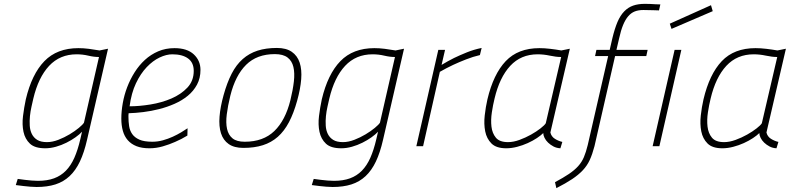

<svg xmlns="http://www.w3.org/2000/svg" viewBox="-20 -759 4101 997"><path d="M170 212Q156 212 137.5 210.5Q119 209 102 207Q83 205 62 202L72 170Q91 173 110 175Q126 177 144.5 178.5Q163 180 177 180Q225 180 260.5 167Q296 154 322 127.5Q348 101 366 60.5Q384 20 397 -36L406 -75Q393 -61 372 -46Q351 -31 325 -18Q299 -5 270.5 3Q242 11 215 11Q161 11 135.5 -13Q110 -37 102 -74.5Q94 -112 99.5 -156.5Q105 -201 114 -243Q145 -374 210.5 -441.5Q276 -509 387 -509Q413 -509 441 -505.5Q469 -502 497 -497L541 -506L432 -33Q417 33 395 79.5Q373 126 341.5 155.5Q310 185 268 198.5Q226 212 170 212ZM224 -21Q252 -21 283 -33Q314 -45 341.5 -61.5Q369 -78 389.5 -95Q410 -112 416 -122L494 -463Q468 -463 438.5 -470Q409 -477 378 -477Q291 -477 235 -417Q179 -357 153 -247Q149 -229 143.5 -205Q138 -181 135.5 -156Q133 -131 134.5 -106.5Q136 -82 145.5 -63Q155 -44 173.5 -32.5Q192 -21 224 -21Z M771 -23Q799 -23 826 -30.5Q853 -38 877 -49Q901 -60 921 -72Q941 -84 954 -93L953 -55Q922 -36 889 -22Q860 -9 825.5 1Q791 11 756 11Q716 11 688.5 0Q661 -11 643.5 -31Q626 -51 618 -79.5Q610 -108 610 -143Q610 -181 617.5 -223.5Q625 -266 640.5 -306.5Q656 -347 679 -383.5Q702 -420 732.5 -448Q763 -476 801.5 -492.5Q840 -509 886 -509Q952 -509 986.5 -476.5Q1021 -444 1021 -396Q1021 -353 1003 -319.5Q985 -286 955 -261.5Q925 -237 886.5 -220Q848 -203 806.5 -192.5Q765 -182 724 -177Q683 -172 648 -171Q647 -165 647 -160.5Q647 -156 647 -152Q647 -127 650.5 -104Q654 -81 666.5 -63Q679 -45 703.5 -34Q728 -23 771 -23ZM653 -207Q703 -207 761.5 -216.5Q820 -226 870 -247.5Q920 -269 953 -304Q986 -339 986 -391Q986 -434 956.5 -455.5Q927 -477 875 -477Q844 -477 809 -460.5Q774 -444 742 -410.5Q710 -377 686 -326.5Q662 -276 653 -207Z M1244 9Q1196 9 1167.5 -11Q1139 -31 1127.5 -67Q1116 -103 1120 -153.5Q1124 -204 1141 -265Q1159 -330 1183 -376.5Q1207 -423 1240.5 -452.5Q1274 -482 1317.5 -496Q1361 -510 1418 -510Q1466 -510 1495 -490Q1524 -470 1536 -434Q1548 -398 1544 -347.5Q1540 -297 1523 -236Q1505 -171 1480.5 -124.5Q1456 -78 1422.5 -48.5Q1389 -19 1345 -5Q1301 9 1244 9ZM1251 -23Q1347 -23 1404.5 -78.5Q1462 -134 1488 -239Q1501 -292 1506 -336Q1511 -380 1503.5 -411.5Q1496 -443 1473 -460.5Q1450 -478 1407 -478Q1314 -478 1258 -422.5Q1202 -367 1176 -262Q1163 -209 1157.5 -165Q1152 -121 1159 -89.5Q1166 -58 1187.5 -40.5Q1209 -23 1251 -23Z M1707 212Q1693 212 1674.5 210.5Q1656 209 1639 207Q1620 205 1599 202L1609 170Q1628 173 1647 175Q1663 177 1681.5 178.5Q1700 180 1714 180Q1762 180 1797.5 167Q1833 154 1859 127.5Q1885 101 1903 60.5Q1921 20 1934 -36L1943 -75Q1930 -61 1909 -46Q1888 -31 1862 -18Q1836 -5 1807.5 3Q1779 11 1752 11Q1698 11 1672.5 -13Q1647 -37 1639 -74.5Q1631 -112 1636.5 -156.5Q1642 -201 1651 -243Q1682 -374 1747.5 -441.5Q1813 -509 1924 -509Q1950 -509 1978 -505.5Q2006 -502 2034 -497L2078 -506L1969 -33Q1954 33 1932 79.5Q1910 126 1878.5 155.5Q1847 185 1805 198.5Q1763 212 1707 212ZM1761 -21Q1789 -21 1820 -33Q1851 -45 1878.5 -61.5Q1906 -78 1926.5 -95Q1947 -112 1953 -122L2031 -463Q2005 -463 1975.5 -470Q1946 -477 1915 -477Q1828 -477 1772 -417Q1716 -357 1690 -247Q1686 -229 1680.5 -205Q1675 -181 1672.5 -156Q1670 -131 1671.5 -106.5Q1673 -82 1682.5 -63Q1692 -44 1710.5 -32.5Q1729 -21 1761 -21Z M2256 -500H2291L2273 -422Q2304 -441 2338 -458Q2367 -472 2404 -487Q2441 -502 2481 -510L2472 -473Q2437 -465 2400 -450.5Q2363 -436 2333 -422Q2297 -405 2264 -386L2177 0H2142Z M2838 -71Q2843 -50 2861 -38.5Q2879 -27 2900 -22L2890 11Q2870 10 2854 1.5Q2838 -7 2826 -18.5Q2814 -30 2807.5 -43.5Q2801 -57 2801 -68Q2789 -56 2768 -42Q2747 -28 2720.5 -16Q2694 -4 2665 3.5Q2636 11 2609 11Q2557 11 2532 -14Q2507 -39 2499.5 -77Q2492 -115 2497 -159.5Q2502 -204 2511 -243Q2542 -374 2606 -441.5Q2670 -509 2781 -509Q2807 -509 2837 -505.5Q2867 -502 2895 -497L2939 -506ZM2618 -21Q2646 -21 2677.5 -32.5Q2709 -44 2737.5 -60Q2766 -76 2787 -92.5Q2808 -109 2814 -119L2894 -463Q2868 -463 2835.5 -470Q2803 -477 2772 -477Q2685 -477 2629.5 -417Q2574 -357 2548 -247Q2540 -215 2534 -175.5Q2528 -136 2532 -101.5Q2536 -67 2555 -44Q2574 -21 2618 -21Z M3138 -468H3070L3077 -500H3146L3160 -561Q3172 -611 3186.5 -645Q3201 -679 3221.5 -700Q3242 -721 3268 -730Q3294 -739 3328 -739Q3341 -739 3355.5 -738.5Q3370 -738 3382 -737Q3396 -736 3409 -736L3402 -705Q3387 -705 3372 -706Q3359 -706 3345.5 -706.5Q3332 -707 3321 -707Q3295 -707 3276 -699.5Q3257 -692 3242 -674.5Q3227 -657 3215.5 -629Q3204 -601 3195 -560L3181 -500H3343L3336 -468H3174L3067 0Q3056 42 3042.5 71.5Q3029 101 3006.5 125Q2984 149 2951 171Q2918 193 2869 218L2862 187Q2905 164 2934 144.5Q2963 125 2982 104Q3001 83 3012 57Q3023 31 3032 -6Z M3672 -732 3681 -701 3467 -609 3458 -636ZM3483 -500H3518L3404 0H3369Z M3960 -71Q3965 -50 3983 -38.5Q4001 -27 4022 -22L4012 11Q3992 10 3976 1.5Q3960 -7 3948 -18.5Q3936 -30 3929.5 -43.5Q3923 -57 3923 -68Q3911 -56 3890 -42Q3869 -28 3842.5 -16Q3816 -4 3787 3.5Q3758 11 3731 11Q3679 11 3654 -14Q3629 -39 3621.5 -77Q3614 -115 3619 -159.5Q3624 -204 3633 -243Q3664 -374 3728 -441.5Q3792 -509 3903 -509Q3929 -509 3959 -505.5Q3989 -502 4017 -497L4061 -506ZM3740 -21Q3768 -21 3799.5 -32.5Q3831 -44 3859.5 -60Q3888 -76 3909 -92.5Q3930 -109 3936 -119L4016 -463Q3990 -463 3957.5 -470Q3925 -477 3894 -477Q3807 -477 3751.5 -417Q3696 -357 3670 -247Q3662 -215 3656 -175.5Q3650 -136 3654 -101.5Q3658 -67 3677 -44Q3696 -21 3740 -21Z"/></svg>

Font: Panefresco 1wt
Style: Italic
Weight: 250
Version: Version 1.000